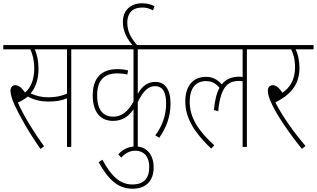

<svg xmlns="http://www.w3.org/2000/svg" viewBox="-20 -897 1934 1172"><path d="M227 12 249 -4C190 -85 127 -185 89 -271C110 -280 131 -292 150 -308C186 -286 235 -277 273 -277C322 -277 356 -283 389 -297V0H415V-596H512V-622H0V-596H165C179 -567 189 -527 189 -479C189 -409 167 -361 133 -332C113 -360 95 -377 74 -377C56 -377 44 -363 44 -344C44 -324 50 -299 70 -254C98 -193 152 -95 227 12ZM274 -303C234 -303 198 -312 167 -327C197 -362 215 -411 215 -478C215 -522 207 -564 192 -596H389V-326C356 -310 317 -303 274 -303Z M1080 -596V-622H499V-596H795V-277C758 -210 718 -185 672 -185C613 -185 573 -221 573 -316C573 -405 614 -449 697 -449C719 -449 738 -447 757 -442L762 -467C744 -472 722 -475 696 -475C598 -475 546 -419 546 -316C546 -203 601 -159 670 -159C728 -159 767 -188 795 -230V0H821V-273C855 -347 890 -371 926 -371C975 -371 994 -332 994 -265C994 -192 970 -127 928 -71L952 -56C995 -117 1021 -186 1021 -265C1021 -353 986 -397 928 -397C885 -397 849 -375 821 -324V-596Z M789 255C875 255 918 203 918 125C918 46 874 -3 808 -3C766 -3 730 14 702 45L720 65C747 36 773 23 807 23C852 23 891 52 891 123C891 193 857 229 787 229C710 229 656 173 605 78L582 93C639 195 697 255 789 255Z M794 -615H823C777 -665 757 -707 757 -760C757 -815 787 -851 848 -851C871 -851 892 -846 914 -834L923 -859C901 -871 876 -877 847 -877C779 -877 730 -836 730 -762C730 -705 757 -656 794 -615Z M1067 -596H1461V-427C1455 -428 1448 -429 1441 -429C1396 -429 1360 -415 1334 -382C1306 -413 1276 -428 1237 -428C1158 -428 1111 -372 1111 -278C1111 -171 1173 -82 1269 10L1288 -10C1192 -97 1138 -178 1138 -275C1138 -357 1173 -402 1238 -402C1272 -402 1298 -388 1320 -361C1302 -329 1291 -284 1286 -225L1312 -218C1326 -367 1371 -403 1440 -403C1448 -403 1455 -402 1461 -401V0H1487V-596H1584V-622H1067Z M1845 -6C1778 -84 1705 -184 1661 -272C1738 -311 1808 -368 1808 -482C1808 -524 1799 -567 1785 -596H1894V-622H1571V-596H1757C1770 -571 1781 -536 1781 -484C1781 -410 1748 -360 1704 -331C1685 -359 1667 -377 1645 -377C1627 -377 1615 -364 1615 -344C1615 -323 1620 -302 1644 -252C1671 -196 1737 -94 1823 12Z"/></svg>

Font: Noto Sans Devanagari Condensed Thin
Style: Regular
Weight: 100
Width: 3
Designer: Jelle Bosma - Monotype Design Team
Foundry: Monotype Imaging Inc.
Version: Version 2.004